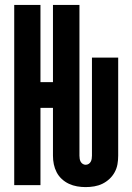

<svg xmlns="http://www.w3.org/2000/svg" viewBox="-20 -755 540 783"><path d="M329 8Q312 8 294.5 5Q277 2 261 -5.5Q245 -13 232 -25Q219 -37 211 -52.5Q203 -68 199.5 -85Q196 -102 196 -120V-315H145V0H38V-735H145V-420H196V-735H304V-120Q304 -114 305 -107.5Q306 -101 309 -95.5Q312 -90 317.5 -86.5Q323 -83 329 -83Q336 -83 341.5 -86.5Q347 -90 350 -95.5Q353 -101 354 -107.5Q355 -114 355 -120V-520H462V-120Q462 -102 459 -85Q456 -68 447.5 -52.5Q439 -37 426 -25Q413 -13 397.5 -5.5Q382 2 364.5 5Q347 8 329 8Z"/></svg>

Font: Iosevka SS18 Extrabold
Style: Regular
Weight: 800
Monospace: yes
Designer: Belleve Invis
Foundry: Belleve Invis
Version: Version 25.1.1; ttfautohint (v1.8.4)